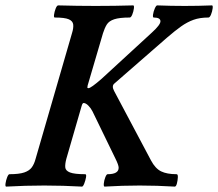

<svg xmlns="http://www.w3.org/2000/svg" viewBox="-31 -688 809 712"><path d="M-8 4Q-12 4 -10.5 -7.5Q-9 -19 -4.5 -30.5Q0 -42 4 -42Q40 -42 59 -48.5Q78 -55 87 -67.5Q96 -80 101 -99L236 -565Q242 -584 240.5 -597Q239 -610 224 -616.5Q209 -623 172 -623Q168 -623 169.5 -634Q171 -645 175.5 -656.5Q180 -668 185 -668Q220 -667 255 -666.5Q290 -666 324 -666Q359 -666 394 -666.5Q429 -667 463 -668Q467 -668 465.5 -656.5Q464 -645 459.5 -634Q455 -623 450 -623Q412 -623 392.5 -616.5Q373 -610 365 -597Q357 -584 351 -565L294 -371Q293 -366 293 -363.5Q293 -361 297 -361Q306 -361 346 -396L532 -567Q564 -596 564 -609Q564 -623 539 -623Q535 -623 536.5 -634Q538 -645 543 -656.5Q548 -668 552 -668Q578 -667 603.5 -666.5Q629 -666 654 -666Q679 -666 704.5 -666.5Q730 -667 755 -668Q759 -668 757.5 -656.5Q756 -645 751.5 -634Q747 -623 742 -623Q710 -623 686.5 -614.5Q663 -606 640.5 -590Q618 -574 589 -549L394 -379Q382 -370 392 -351L529 -93Q545 -63 566.5 -52.5Q588 -42 624 -42Q629 -42 628.5 -30.5Q628 -19 625 -7.5Q622 4 617 4Q584 2 551.5 1Q519 0 487 0Q455 0 422 1Q389 2 357 4Q353 4 354 -7.5Q355 -19 359.5 -30.5Q364 -42 368 -42Q409 -42 409 -66Q409 -76 397 -100L312 -275Q306 -287 296.5 -296.5Q287 -306 279 -306Q275 -306 272 -296L215 -99Q210 -80 211 -67.5Q212 -55 228.5 -48.5Q245 -42 285 -42Q290 -42 288 -30.5Q286 -19 281.5 -7.5Q277 4 273 4Q238 2 203 1Q168 0 133 0Q98 0 62.5 1Q27 2 -8 4Z"/></svg>

Font: Junicode VF
Style: Italic
Weight: 400
Italic angle: -11°
Designer: Peter S. Baker
Version: Version 2.209